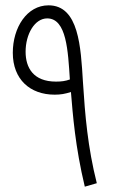

<svg xmlns="http://www.w3.org/2000/svg" viewBox="-20 -695 436 720"><path d="M298 5 343 -8C309 -143 299 -262 291 -388C283 -518 276 -675 162 -675C81 -675 28 -592 28 -497C28 -397 93 -340 185 -340C208 -340 224 -343 246 -350C253 -266 262 -145 298 5ZM76 -501C76 -567 110 -626 157 -626C230 -626 235 -503 242 -397C225 -391 211 -389 190 -389C105 -389 76 -441 76 -501Z"/></svg>

Font: Noto Sans Arabic UI XCn Lt
Style: Regular
Weight: 300
Width: 2
Designer: Monotype Design Team, Nadine Chahine and Nizar Qandah
Foundry: Monotype Imaging Inc.
Version: Version 2.010